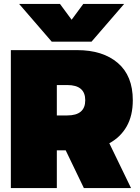

<svg xmlns="http://www.w3.org/2000/svg" viewBox="-20 -953 708 973"><path d="M77 -933H284L343 -853L402 -933H609L444 -742H242ZM35 -699H371Q501 -699 577 -634Q653 -569 653 -445Q653 -367 622 -312.5Q591 -258 534 -227L644 0H405L313 -191H268V0H35ZM321 -368Q412 -368 412 -445Q412 -522 321 -522H268V-368Z"/></svg>

Font: Prompt Black
Style: Regular
Weight: 900
Designer: Katatrad Team
Foundry: CadsonDemak
Version: Version 1.000